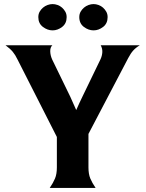

<svg xmlns="http://www.w3.org/2000/svg" viewBox="-20 -922 714 942"><path d="M325 -447Q333 -430 339.5 -414.5Q346 -399 354 -382Q362 -400 369.5 -416.5Q377 -433 384 -447L473 -631Q481 -648 482 -666Q483 -684 474 -700H666Q646 -688 633.5 -674Q621 -660 609 -637L414 -265V-101Q414 -68 423 -46.5Q432 -25 449 0H224Q241 -25 250 -46.5Q259 -68 259 -101V-250L66 -630Q55 -653 42.5 -668Q30 -683 7 -700H237Q226 -690 226.5 -670Q227 -650 236 -630ZM168 -838Q168 -853 174.5 -864.5Q181 -876 191 -884.5Q201 -893 213.5 -897.5Q226 -902 238 -902Q250 -902 262.5 -897.5Q275 -893 284.5 -884.5Q294 -876 300.5 -864.5Q307 -853 307 -838Q307 -807 285 -790Q263 -773 238 -773Q213 -773 190.5 -790Q168 -807 168 -838ZM369 -838Q369 -853 375.5 -864.5Q382 -876 392 -884.5Q402 -893 414.5 -897.5Q427 -902 439 -902Q451 -902 463.5 -897.5Q476 -893 485.5 -884.5Q495 -876 501.5 -864.5Q508 -853 508 -838Q508 -807 486 -790Q464 -773 439 -773Q414 -773 391.5 -790Q369 -807 369 -838Z"/></svg>

Font: LT Museum
Style: Bold
Weight: 700
Designer: Daniel Lyons
Foundry: LyonsType
Version: Version 1.010